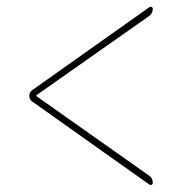

<svg xmlns="http://www.w3.org/2000/svg" viewBox="-20 -594 540 559"><path d="M73.2 -298.8Q65.4 -304.7 65.4 -314.9Q65.4 -325.2 73.2 -331.1L415 -573.2Q418 -575.2 421.4 -573.7Q424.8 -572.3 424.8 -568.4Q424.8 -555.7 415 -547.9L86.9 -317.4Q85.9 -317.4 85.9 -315.4Q85.9 -313.5 86.9 -313.5L415 -82Q424.8 -75.2 424.8 -61.5Q424.8 -57.6 421.4 -56.2Q418 -54.7 415 -56.6Z"/></svg>

Font: Rounded-L Mgen+ 2m thin
Style: Regular
Weight: 100
Designer: [Source Han Sans]
Ryoko NISHIZUKA  (kana & ideographs); Paul D. Hunt (Latin, Greek & Cyrillic); Wenlong ZHANG  (bopomofo
Version: Version 1.059.20150602